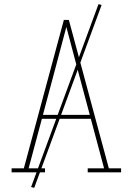

<svg xmlns="http://www.w3.org/2000/svg" viewBox="-20 -831 640 926"><path d="M36 0V-19H95L288 -735H312L444 -245L505 -19H564V0H403V-19H482L418 -258H182L118 -19H197V0ZM187 -277H413L356 -490Q342 -543 328 -595.5Q314 -648 300 -701Q286 -648 272 -595.5Q258 -543 244 -490ZM145 75 130 71 455 -811 470 -807Z"/></svg>

Font: Iosevka Slab Thin Extended
Style: Regular
Weight: 100
Width: 7
Monospace: yes
Designer: Belleve Invis
Foundry: Belleve Invis
Version: Version 11.1.1; ttfautohint (v1.8.3)